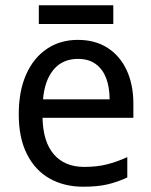

<svg xmlns="http://www.w3.org/2000/svg" viewBox="-20 -697 572 727"><path d="M275 -546Q340 -546 387 -516Q434 -486 459.5 -431.5Q485 -377 485 -304V-251H141Q143 -160 184 -112.5Q225 -65 299 -65Q347 -65 384.5 -74.5Q422 -84 462 -102V-25Q423 -7 385.5 1.5Q348 10 295 10Q223 10 168 -21Q113 -52 82 -113.5Q51 -175 51 -264Q51 -352 79 -415Q107 -478 157.5 -512Q208 -546 275 -546ZM275 -474Q217 -474 183 -433.5Q149 -393 143 -321H395Q395 -367 382 -401Q369 -435 342.5 -454.5Q316 -474 275 -474ZM409 -677V-606H127V-677Z"/></svg>

Font: Noto Sans Display
Style: Regular
Weight: 400
Designer: Monotype Design Team
Foundry: Monotype Imaging Inc.
Version: Version 2.003